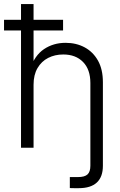

<svg xmlns="http://www.w3.org/2000/svg" viewBox="-39 -748 608 972"><path d="M359.9 204.6Q346.7 204.6 335.2 204.6Q323.7 204.6 314.5 204.1V148.4Q322.8 148.4 335.9 148.4Q349.1 148.4 356 148.4Q389.6 148.4 404.1 135Q418.5 121.6 418.5 91.3V0H481.9V91.3Q481.9 147.5 451.2 176Q420.4 204.6 359.9 204.6ZM130.9 -319.3V0H67.4V-727.5H130.9V-398.9H113.8Q136.2 -467.3 183.8 -499.3Q231.4 -531.2 293 -531.2Q347.2 -531.2 389.9 -508.1Q432.6 -484.9 457.3 -440.7Q481.9 -396.5 481.9 -331.5V0H418.5V-327.6Q418.5 -396.5 381.3 -434.3Q344.2 -472.2 281.2 -472.2Q238.8 -472.2 204.8 -454.8Q170.9 -437.5 150.9 -403.3Q130.9 -369.1 130.9 -319.3ZM-18.6 -593.8V-647.9H280.3V-593.8Z"/></svg>

Font: Inter 28pt Light
Style: Regular
Weight: 300
Designer: Rasmus Andersson
Foundry: rsms
Version: Version 4.001;git-66647c0bb